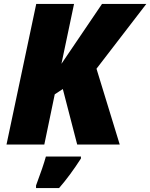

<svg xmlns="http://www.w3.org/2000/svg" viewBox="-20 -734 763 975"><path d="M164 -714H356L292 -410L498 -714H723L470 -385L588 0H372L299 -282L258 -255L205 0H13ZM163 208Q199 112 213 61H391V71Q335 158 280 221H163Z"/></svg>

Font: Noto Sans Display Black
Style: Italic
Weight: 900
Italic angle: -12°
Designer: Monotype Design team
Foundry: Monotype Imaging Inc.
Version: Version 1.000